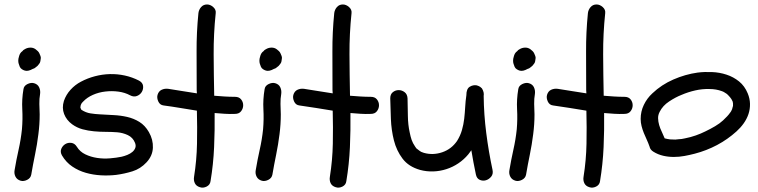

<svg xmlns="http://www.w3.org/2000/svg" viewBox="-20 -778 3422 867"><path d="M45.9 -9.8Q53.7 -56.6 64 -102.1Q74.2 -147.5 79.1 -194.3Q83 -240.2 80.6 -284.7Q78.1 -329.1 85.9 -375Q87.9 -390.6 104 -398.4Q120.1 -406.2 133.8 -402.3Q150.4 -397.5 156.7 -383.8Q163.1 -370.1 161.1 -354.5Q157.2 -332 157.7 -308.6Q158.2 -285.2 159.2 -261.7Q159.2 -216.8 153.3 -171.9Q147.5 -125 138.2 -80.1Q128.9 -35.2 121.1 10.7Q118.2 26.4 102.5 34.2Q86.9 42 73.2 38.1Q56.6 33.2 49.8 19.5Q43 5.9 45.9 -9.8ZM92.8 -459Q85.9 -460.9 79.1 -465.3Q72.3 -469.7 69.3 -476.6Q66.4 -484.4 64.5 -490.2Q62.5 -496.1 62.5 -503.9Q62.5 -512.7 65.4 -521.5Q69.3 -539.1 81.1 -546.9Q85 -552.7 91.8 -555.7Q102.5 -562.5 116.2 -563Q129.9 -563.5 140.6 -555.7Q145.5 -551.8 150.4 -547.4Q155.3 -543 158.2 -536.1Q160.2 -531.2 162.6 -525.4Q165 -519.5 164.1 -513.7Q163.1 -506.8 162.1 -501Q161.1 -495.1 157.2 -490.2Q152.3 -483.4 149.4 -480.5Q146.5 -477.5 139.6 -472.7Q135.7 -468.8 127.9 -466.8Q107.4 -455.1 92.8 -459Z M305.7 -216.8Q280.3 -235.4 269.5 -263.2Q258.8 -291 268.6 -322.3Q278.3 -350.6 298.8 -373Q319.3 -395.5 345.7 -409.2Q375 -424.8 408.2 -433.6Q441.4 -442.4 475.6 -443.4Q509.8 -444.3 543.5 -437Q577.1 -429.7 607.4 -414.1Q624 -405.3 626 -390.6Q627.9 -376 620.6 -363.3Q613.3 -350.6 598.6 -344.7Q584 -338.9 567.4 -347.7Q543.9 -360.4 514.6 -364.3Q485.4 -368.2 455.6 -364.7Q425.8 -361.3 399.4 -349.6Q373 -337.9 355.5 -319.3Q350.6 -314.5 349.1 -312.5Q347.7 -310.5 344.7 -303.7L342.8 -293Q345.7 -284.2 347.7 -282.2Q367.2 -269.5 388.2 -266.1Q409.2 -262.7 430.7 -261.7Q460.9 -259.8 492.7 -258.3Q524.4 -256.8 554.2 -250Q584 -243.2 609.4 -227.5Q634.8 -211.9 652.3 -181.6Q671.9 -147.5 670.4 -110.8Q668.9 -74.2 641.6 -44.9Q614.3 -15.6 578.1 -4.4Q542 6.8 504.9 11.7Q471.7 15.6 436 13.7Q400.4 11.7 367.7 2.4Q335 -6.8 306.6 -25.9Q278.3 -44.9 259.8 -76.2Q251 -91.8 256.8 -106Q262.7 -120.1 274.9 -127.4Q287.1 -134.8 302.2 -132.8Q317.4 -130.9 327.1 -115.2Q340.8 -92.8 365.2 -81.1Q389.6 -69.3 418.5 -64.9Q447.3 -60.5 476.6 -63Q505.9 -65.4 529.3 -70.3Q542 -73.2 555.2 -78.6Q568.4 -84 577.6 -91.8Q586.9 -99.6 590.8 -109.9Q594.7 -120.1 589.8 -132.8Q580.1 -157.2 557.1 -168Q534.2 -178.7 508.8 -180.7Q483.4 -182.6 457 -182.6Q430.7 -182.6 404.3 -185.1Q377.9 -187.5 352.5 -194.3Q327.1 -201.2 305.7 -216.8Z M1041 -340.8Q1059.6 -340.8 1068.8 -329.1Q1078.1 -317.4 1078.1 -302.7Q1078.1 -288.1 1068.8 -275.9Q1059.6 -263.7 1041 -263.7Q1017.6 -262.7 994.6 -264.2Q971.7 -265.6 949.2 -267.6Q950.2 -190.4 946.8 -113.3Q943.4 -36.1 930.7 40Q928.7 56.6 913.1 64.5Q897.5 72.3 882.8 67.4Q866.2 62.5 859.9 49.3Q853.5 36.1 856.4 19.5Q868.2 -54.7 869.6 -128.9Q871.1 -203.1 869.1 -278.3Q832 -284.2 793.9 -290.5Q755.9 -296.9 718.8 -301.8Q702.1 -303.7 694.8 -319.8Q687.5 -335.9 691.4 -349.6Q696.3 -366.2 710 -372.6Q723.6 -378.9 739.3 -377Q771.5 -372.1 803.7 -366.7Q835.9 -361.3 869.1 -356.4Q868.2 -361.3 868.2 -371.1Q868.2 -459 867.7 -544.9Q867.2 -630.9 876 -718.8Q877.9 -734.4 888.2 -746.1Q898.4 -757.8 915 -757.8Q929.7 -757.8 942.9 -746.1Q956.1 -734.4 954.1 -718.8Q944.3 -625 944.8 -532.7Q945.3 -440.4 947.3 -345.7Q970.7 -343.8 994.1 -342.3Q1017.6 -340.8 1041 -340.8Z M1134.8 -9.8Q1142.6 -56.6 1152.8 -102.1Q1163.1 -147.5 1168 -194.3Q1171.9 -240.2 1169.4 -284.7Q1167 -329.1 1174.8 -375Q1176.8 -390.6 1192.9 -398.4Q1209 -406.2 1222.7 -402.3Q1239.3 -397.5 1245.6 -383.8Q1252 -370.1 1250 -354.5Q1246.1 -332 1246.6 -308.6Q1247.1 -285.2 1248 -261.7Q1248 -216.8 1242.2 -171.9Q1236.3 -125 1227.1 -80.1Q1217.8 -35.2 1210 10.7Q1207 26.4 1191.4 34.2Q1175.8 42 1162.1 38.1Q1145.5 33.2 1138.7 19.5Q1131.8 5.9 1134.8 -9.8ZM1181.6 -459Q1174.8 -460.9 1168 -465.3Q1161.1 -469.7 1158.2 -476.6Q1155.3 -484.4 1153.3 -490.2Q1151.4 -496.1 1151.4 -503.9Q1151.4 -512.7 1154.3 -521.5Q1158.2 -539.1 1169.9 -546.9Q1173.8 -552.7 1180.7 -555.7Q1191.4 -562.5 1205.1 -563Q1218.8 -563.5 1229.5 -555.7Q1234.4 -551.8 1239.3 -547.4Q1244.1 -543 1247.1 -536.1Q1249 -531.2 1251.5 -525.4Q1253.9 -519.5 1252.9 -513.7Q1252 -506.8 1251 -501Q1250 -495.1 1246.1 -490.2Q1241.2 -483.4 1238.3 -480.5Q1235.4 -477.5 1228.5 -472.7Q1224.6 -468.8 1216.8 -466.8Q1196.3 -455.1 1181.6 -459Z M1654.3 -340.8Q1672.9 -340.8 1682.1 -329.1Q1691.4 -317.4 1691.4 -302.7Q1691.4 -288.1 1682.1 -275.9Q1672.9 -263.7 1654.3 -263.7Q1630.9 -262.7 1607.9 -264.2Q1585 -265.6 1562.5 -267.6Q1563.5 -190.4 1560.1 -113.3Q1556.6 -36.1 1543.9 40Q1542 56.6 1526.4 64.5Q1510.7 72.3 1496.1 67.4Q1479.5 62.5 1473.1 49.3Q1466.8 36.1 1469.7 19.5Q1481.4 -54.7 1482.9 -128.9Q1484.4 -203.1 1482.4 -278.3Q1445.3 -284.2 1407.2 -290.5Q1369.1 -296.9 1332 -301.8Q1315.4 -303.7 1308.1 -319.8Q1300.8 -335.9 1304.7 -349.6Q1309.6 -366.2 1323.2 -372.6Q1336.9 -378.9 1352.5 -377Q1384.8 -372.1 1417 -366.7Q1449.2 -361.3 1482.4 -356.4Q1481.4 -361.3 1481.4 -371.1Q1481.4 -459 1481 -544.9Q1480.5 -630.9 1489.3 -718.8Q1491.2 -734.4 1501.5 -746.1Q1511.7 -757.8 1528.3 -757.8Q1543 -757.8 1556.2 -746.1Q1569.3 -734.4 1567.4 -718.8Q1557.6 -625 1558.1 -532.7Q1558.6 -440.4 1560.5 -345.7Q1584 -343.8 1607.4 -342.3Q1630.9 -340.8 1654.3 -340.8Z M2164.1 -344.7Q2165 -260.7 2175.8 -176.8Q2186.5 -92.8 2204.1 -10.7Q2208 7.8 2197.8 20Q2187.5 32.2 2173.8 36.1Q2160.2 40 2146.5 34.2Q2132.8 28.3 2128.9 9.8Q2117.2 -45.9 2108.4 -99.6Q2104.5 -94.7 2101.6 -90.3Q2098.6 -85.9 2094.7 -81.1Q2075.2 -57.6 2049.8 -40.5Q2024.4 -23.4 1995.6 -14.2Q1966.8 -4.9 1936.5 -3.9Q1906.2 -2.9 1877 -10.7Q1825.2 -25.4 1797.9 -61.5Q1770.5 -97.7 1758.8 -144Q1747.1 -190.4 1745.1 -240.7Q1743.2 -291 1742.2 -334Q1742.2 -352.5 1753.9 -361.8Q1765.6 -371.1 1780.3 -371.1Q1794.9 -371.1 1807.1 -361.8Q1819.3 -352.5 1820.3 -334Q1821.3 -294.9 1821.8 -254.9Q1822.3 -214.8 1830.1 -179.7Q1834 -160.2 1838.9 -146Q1843.8 -131.8 1854.5 -116.2Q1859.4 -109.4 1859.9 -108.4Q1860.4 -107.4 1862.3 -106.4Q1877 -94.7 1881.8 -92.3Q1886.7 -89.8 1893.6 -87.9Q1934.6 -76.2 1976.6 -90.3Q2018.6 -104.5 2043.9 -141.6Q2058.6 -165 2065.9 -190.4Q2073.2 -215.8 2076.2 -241.7Q2079.1 -267.6 2080.6 -294.4Q2082 -321.3 2085.9 -347.7Q2085.9 -377 2101.1 -386.2Q2116.2 -395.5 2132.8 -392.6Q2142.6 -389.6 2148.4 -385.7L2156.2 -378.9Q2167 -361.3 2164.1 -344.7Z M2280.3 -9.8Q2288.1 -56.6 2298.3 -102.1Q2308.6 -147.5 2313.5 -194.3Q2317.4 -240.2 2314.9 -284.7Q2312.5 -329.1 2320.3 -375Q2322.3 -390.6 2338.4 -398.4Q2354.5 -406.2 2368.2 -402.3Q2384.8 -397.5 2391.1 -383.8Q2397.5 -370.1 2395.5 -354.5Q2391.6 -332 2392.1 -308.6Q2392.6 -285.2 2393.6 -261.7Q2393.6 -216.8 2387.7 -171.9Q2381.8 -125 2372.6 -80.1Q2363.3 -35.2 2355.5 10.7Q2352.5 26.4 2336.9 34.2Q2321.3 42 2307.6 38.1Q2291 33.2 2284.2 19.5Q2277.3 5.9 2280.3 -9.8ZM2327.1 -459Q2320.3 -460.9 2313.5 -465.3Q2306.6 -469.7 2303.7 -476.6Q2300.8 -484.4 2298.8 -490.2Q2296.9 -496.1 2296.9 -503.9Q2296.9 -512.7 2299.8 -521.5Q2303.7 -539.1 2315.4 -546.9Q2319.3 -552.7 2326.2 -555.7Q2336.9 -562.5 2350.6 -563Q2364.3 -563.5 2375 -555.7Q2379.9 -551.8 2384.8 -547.4Q2389.6 -543 2392.6 -536.1Q2394.5 -531.2 2397 -525.4Q2399.4 -519.5 2398.4 -513.7Q2397.5 -506.8 2396.5 -501Q2395.5 -495.1 2391.6 -490.2Q2386.7 -483.4 2383.8 -480.5Q2380.9 -477.5 2374 -472.7Q2370.1 -468.8 2362.3 -466.8Q2341.8 -455.1 2327.1 -459Z M2799.8 -340.8Q2818.4 -340.8 2827.6 -329.1Q2836.9 -317.4 2836.9 -302.7Q2836.9 -288.1 2827.6 -275.9Q2818.4 -263.7 2799.8 -263.7Q2776.4 -262.7 2753.4 -264.2Q2730.5 -265.6 2708 -267.6Q2709 -190.4 2705.6 -113.3Q2702.1 -36.1 2689.5 40Q2687.5 56.6 2671.9 64.5Q2656.2 72.3 2641.6 67.4Q2625 62.5 2618.7 49.3Q2612.3 36.1 2615.2 19.5Q2627 -54.7 2628.4 -128.9Q2629.9 -203.1 2627.9 -278.3Q2590.8 -284.2 2552.7 -290.5Q2514.6 -296.9 2477.5 -301.8Q2460.9 -303.7 2453.6 -319.8Q2446.3 -335.9 2450.2 -349.6Q2455.1 -366.2 2468.8 -372.6Q2482.4 -378.9 2498 -377Q2530.3 -372.1 2562.5 -366.7Q2594.7 -361.3 2627.9 -356.4Q2627 -361.3 2627 -371.1Q2627 -459 2626.5 -544.9Q2626 -630.9 2634.8 -718.8Q2636.7 -734.4 2647 -746.1Q2657.2 -757.8 2673.8 -757.8Q2688.5 -757.8 2701.7 -746.1Q2714.8 -734.4 2712.9 -718.8Q2703.1 -625 2703.6 -532.7Q2704.1 -440.4 2706.1 -345.7Q2729.5 -343.8 2752.9 -342.3Q2776.4 -340.8 2799.8 -340.8Z M3129.9 -450.2Q3161.1 -454.1 3195.3 -452.6Q3229.5 -451.2 3260.7 -440.9Q3292 -430.7 3317.4 -410.2Q3342.8 -389.6 3356.4 -356.4Q3366.2 -333 3366.7 -309.1Q3367.2 -285.2 3359.9 -263.2Q3352.5 -241.2 3338.4 -221.2Q3324.2 -201.2 3305.7 -184.6Q3265.6 -148.4 3217.8 -123Q3169.9 -97.7 3117.2 -84Q3094.7 -78.1 3070.8 -73.7Q3046.9 -69.3 3022.5 -69.3Q2998 -69.3 2974.6 -74.7Q2951.2 -80.1 2930.7 -92.8Q2916 -101.6 2913.1 -116.2Q2907.2 -132.8 2900.4 -147.5Q2893.6 -162.1 2887.2 -177.7Q2880.9 -193.4 2877 -209Q2873 -224.6 2873 -241.2Q2873 -274.4 2887.2 -304.2Q2901.4 -334 2925.8 -356.4Q2966.8 -395.5 3020.5 -418.9Q3074.2 -442.4 3129.9 -450.2ZM3240.2 -366.2Q3213.9 -376 3183.6 -376Q3151.4 -377 3119.1 -369.6Q3086.9 -362.3 3057.6 -349.6Q3030.3 -338.9 3001.5 -319.8Q2972.7 -300.8 2959 -273.4Q2951.2 -258.8 2951.7 -243.7Q2952.1 -228.5 2956.5 -213.4Q2960.9 -198.2 2968.3 -183.1Q2975.6 -168 2981.4 -153.3Q2997.1 -149.4 3001 -149.4Q3002.9 -148.4 3005.9 -148.4Q3008.8 -148.4 3010.7 -148.4Q3030.3 -146.5 3045.9 -149.4Q3056.6 -149.4 3073.2 -153.3Q3098.6 -158.2 3122.1 -166.5Q3145.5 -174.8 3165 -184.6Q3187.5 -195.3 3209 -208Q3230.5 -220.7 3245.1 -234.4Q3254.9 -243.2 3263.7 -252.9Q3268.6 -257.8 3270.5 -260.7Q3275.4 -267.6 3278.3 -271Q3281.2 -274.4 3283.2 -279.3Q3287.1 -286.1 3287.1 -290Q3288.1 -292 3288.6 -294.9Q3289.1 -297.9 3290 -299.8V-310.5Q3289.1 -314.5 3289.1 -316.4Q3289.1 -318.4 3288.1 -320.3Q3285.2 -327.1 3282.7 -330.6Q3280.3 -334 3277.3 -337.9Q3278.3 -336.9 3274.9 -340.8Q3271.5 -344.7 3270.5 -345.7L3262.7 -353.5Q3257.8 -356.4 3252 -360.4Q3246.1 -364.3 3240.2 -366.2Z"/></svg>

Font: Schoolbell
Style: Regular
Weight: 400
Designer: Font Diner, Inc
Foundry: Font Diner, Inc
Version: Version 1.000